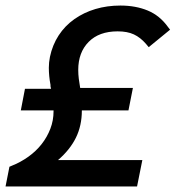

<svg xmlns="http://www.w3.org/2000/svg" viewBox="-33 -672 633 692"><path d="M176 -95H480L461 0H-13L1 -71L8 -74Q41 -87 69 -107Q97 -127 117 -152.5Q137 -178 148.5 -208Q160 -238 160 -271V-274H42L57 -352H151Q150 -354 150 -356Q150 -359 149 -360V-366Q143 -398 143 -428Q143 -447 147 -467Q156 -510 178.5 -544.5Q201 -579 235 -603Q269 -627 311 -639.5Q353 -652 401 -652Q456 -652 499.5 -634Q543 -616 573 -574L580 -565L503 -502L493 -514Q473 -537 449.5 -548Q426 -559 391 -559Q324 -559 286.5 -521Q249 -483 249 -420Q249 -404 251 -388Q253 -372 256 -355H446L430 -274H262Q262 -219 240.5 -175.5Q219 -132 176 -95Z"/></svg>

Font: Codetta
Style: Bold Italic
Weight: 700
Italic angle: -11°
Designer: Ulrich Proeller
Foundry: PROSA GmbH
Version: Version 2.00;September 29, 2018;FontCreator 11.5.0.2427 64-b